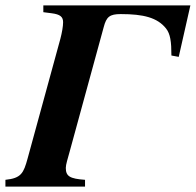

<svg xmlns="http://www.w3.org/2000/svg" viewBox="-33 -689 723 709"><path d="M670 -669H127V-644L158 -640C189 -636 200 -627 200 -607C200 -592 196 -569 190 -546L69 -104C54 -49 45 -31 -13 -25V0H281V-25C225 -29 210 -38 210 -69C210 -82 217 -102 225 -132L350 -589C360 -627 372 -637 413 -637C497 -637 548 -624 580 -584C596 -564 600 -535 600 -484L627 -479Z"/></svg>

Font: XITS
Style: Bold Italic
Weight: 700
Italic angle: -16.33°
Designer: MicroPress Inc., with final additions and corrections provided by Coen Hoffman, Elsevier (retired)
Version: Version 1.105